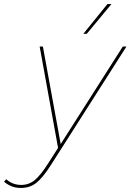

<svg xmlns="http://www.w3.org/2000/svg" viewBox="-132 -730 645 949"><path d="M-29 199Q-56 199 -77.5 189.5Q-99 180 -112 168L-101 156Q-70 184 -27 184Q11 184 40 160Q69 136 107 76L155 1L64 -500H80L168 -18L475 -500H493L120 85Q80 148 48 173.5Q16 199 -29 199ZM399 -710H419L297 -563H280Z"/></svg>

Font: Prodigy Sans Thin
Style: Italic
Weight: 100
Italic angle: -13°
Designer: Wei Huang
Foundry: Wei Huang
Version: Version 1.003; ttfautohint (v1.8.3)